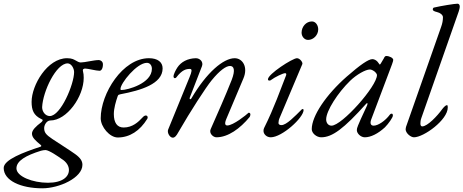

<svg xmlns="http://www.w3.org/2000/svg" viewBox="-116 -729 2508 1039"><path d="M113 290C205 290 330 233 330 163C330 143 320 126 291 105C262 84 201 46 167 23C133 0 123 -12 123 -36C123 -53 137 -77 156 -77C245 -77 337 -205 337 -308C337 -321 336 -333 333 -344C330 -355 338 -358 345 -358C360 -358 404 -346 423 -346C431 -346 441 -356 441 -381C441 -397 427 -404 419 -404C392 -404 343 -391 321 -391C311 -391 302 -397 293 -402C285 -406 275 -414 247 -414C140 -414 55 -268 55 -178C55 -133 66 -105 107 -85C112 -83 115 -81 115 -79C115 -77 114 -73 107 -67C79 -46 57 -25 57 -6C57 15 75 31 105 56C109 60 108 63 103 65C12 95 -96 135 -96 180C-96 248 -4 290 113 290ZM153 -101C131 -101 112 -123 112 -149C116 -235 188 -386 250 -386C270 -386 285 -359 285 -339C285 -274 213 -101 153 -101ZM143 260C61 260 -27 226 -27 182C-27 141 25 112 105 87C113 85 122 83 130 83C149 83 201 119 216 130C246 148 257 171 257 191C257 227 223 260 143 260Z M521 15C586 15 641 -21 681 -86C683 -89 683 -92 683 -94C683 -100 679 -104 673 -104C668 -104 662 -101 655 -93C633 -69 601 -39 553 -39C518 -39 500 -65 500 -112C500 -143 511 -180 521 -209C524 -217 528 -217 536 -219C647 -240 764 -275 764 -359C764 -393 737 -414 690 -414C548 -414 429 -223 429 -89C429 -42 478 15 521 15ZM543 -242C538 -242 536 -242 536 -248C536 -278 624 -389 679 -389C696 -389 706 -374 706 -357C706 -277 573 -242 543 -242Z M819 16C830 16 838 7 850 -15C915 -128 998 -256 1029 -294C1073 -348 1108 -373 1130 -372C1149 -371 1159 -352 1138 -297C1103 -208 1063 -119 1024 -30C1014 -8 1037 14 1055 14C1118 14 1183 -33 1235 -96C1237 -99 1239 -105 1239 -110C1239 -115 1235 -119 1231 -119C1230 -119 1229 -119 1228 -118C1218 -108 1146 -50 1114 -50C1102 -50 1098 -60 1109 -86L1201 -304C1228 -367 1196 -414 1154 -414C1093 -414 1002 -337 920 -197C918 -194 916 -192 914 -192C911 -192 909 -195 911 -201L977 -371C986 -395 965 -414 944 -414C899 -413 864 -394 844 -364C836 -352 822 -326 823 -314C824 -308 827 -306 830 -306C833 -306 836 -307 838 -310C870 -352 892 -356 912 -356C925 -356 922 -341 910 -312L794 -28C787 -11 803 16 819 16Z M1551 -513C1581 -513 1606 -540 1606 -570C1606 -591 1593 -613 1572 -613C1540 -613 1516 -584 1516 -552C1516 -532 1531 -513 1551 -513ZM1349 14C1410 14 1527 -92 1527 -134C1527 -137 1524 -139 1521 -139C1519 -139 1518 -138 1517 -137C1479 -99 1434 -52 1407 -52C1400 -52 1391 -54 1391 -64C1391 -72 1393 -82 1398 -93L1520 -382C1524 -391 1507 -414 1491 -414C1467 -414 1334 -328 1334 -300C1334 -295 1337 -293 1342 -293C1344 -293 1347 -293 1349 -295C1373 -313 1416 -333 1427 -333C1434 -333 1434 -327 1432 -321C1403 -248 1368 -146 1313 -36C1310 -30 1310 -25 1310 -20C1310 -4 1326 14 1349 14Z M1622 14C1682 14 1744 -32 1866 -168C1868 -170 1870 -171 1871 -171C1874 -171 1873 -163 1868 -153C1850 -116 1818 -44 1819 -44C1819 -44 1820 -45 1821 -48C1817 -40 1815 -31 1815 -25C1815 -6 1837 14 1858 14C1890 14 1929 -5 1967 -40C1987 -60 2010 -94 2010 -103C2010 -111 2008 -114 2003 -114C2000 -114 1996 -112 1994 -109C1969 -75 1930 -49 1906 -49C1890 -49 1885 -62 1893 -83L2005 -380C2010 -394 2012 -401 2012 -405C2012 -415 1992 -426 1974 -426C1970 -426 1966 -423 1962 -416C1963 -417 1964 -418 1964 -418C1964 -418 1959 -410 1945 -386C1943 -382 1941 -380 1939 -380C1938 -380 1945 -371 1927 -395C1920 -403 1909 -409 1899 -409C1878 -409 1833 -378 1761 -315C1648 -216 1571 -101 1571 -30C1571 -8 1597 14 1622 14ZM1678 -49C1661 -49 1649 -63 1649 -83C1649 -129 1712 -227 1779 -292C1813 -325 1862 -353 1886 -353C1893 -353 1903 -348 1911 -342C1918 -336 1924 -328 1924 -323C1924 -262 1734 -49 1678 -49Z M2124 14C2177 14 2307 -80 2307 -147C2307 -155 2307 -160 2302 -160C2296 -160 2284 -148 2276 -137C2251 -102 2197 -45 2169 -45C2162 -45 2159 -51 2159 -61C2159 -69 2160 -79 2164 -90L2366 -666C2369 -675 2372 -686 2372 -694C2372 -704 2366 -709 2360 -709C2344 -709 2270 -697 2232 -688C2228 -687 2226 -682 2226 -677C2226 -672 2234 -667 2248 -664C2266 -660 2281 -648 2281 -636C2281 -619 2278 -602 2271 -583L2081 -42C2080 -39 2079 -33 2079 -30C2079 -8 2107 14 2124 14Z"/></svg>

Font: EB Garamond
Style: Italic
Weight: 400
Italic angle: -17.2°
Designer: Georg Duffner and Octavio Pardo
Foundry: Georg Duffner
Version: Version 1.000;PS 001.000;hotconv 1.0.88;makeotf.lib2.5.64775